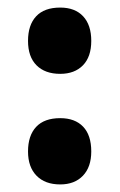

<svg xmlns="http://www.w3.org/2000/svg" viewBox="-20 -474 316 507"><path d="M54 -366Q54 -408 75.5 -431Q97 -454 139 -454Q178 -454 199.5 -431Q221 -408 221 -366Q221 -324 199 -301.5Q177 -279 139 -279Q99 -279 76.5 -301.5Q54 -324 54 -366ZM54 -74Q54 -116 75.5 -139Q97 -162 139 -162Q178 -162 199.5 -139.5Q221 -117 221 -74Q221 -33 199 -10Q177 13 139 13Q99 13 76.5 -10Q54 -33 54 -74Z"/></svg>

Font: Noto Sans Telugu ExtraCondensed ExtraBold
Style: Regular
Weight: 800
Width: 2
Designer: Jelle Bosma - Monotype Design Team
Foundry: Monotype Imaging Inc.
Version: Version 2.005; ttfautohint (v1.8.4.7-5d5b)